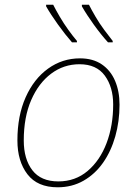

<svg xmlns="http://www.w3.org/2000/svg" viewBox="-20 -786 576 816"><path d="M225 10Q139 10 96.5 -45.5Q54 -101 54 -189Q54 -294 89 -372.5Q124 -451 184.5 -494.5Q245 -538 320 -538Q375 -538 412.5 -512.5Q450 -487 469 -442.5Q488 -398 488 -341Q488 -270 470 -206.5Q452 -143 418 -94.5Q384 -46 335 -18Q286 10 225 10ZM228 -15Q300 -15 352.5 -59.5Q405 -104 433 -178Q461 -252 461 -342Q461 -416 425.5 -464.5Q390 -513 318 -513Q251 -513 197.5 -473Q144 -433 112.5 -360.5Q81 -288 81 -189Q81 -110 117.5 -62.5Q154 -15 228 -15ZM439 -606Q409 -639 378.5 -681.5Q348 -724 328 -759V-766H358Q369 -744 386 -715Q403 -686 423 -659Q443 -632 459 -612V-606ZM286 -606Q257 -639 226.5 -681.5Q196 -724 176 -759V-766H206Q217 -744 234 -715Q251 -686 270.5 -659Q290 -632 307 -612V-606Z"/></svg>

Font: Noto Sans Disp Thin
Style: Italic
Weight: 100
Italic angle: -12°
Designer: Monotype Design Team
Foundry: Monotype Imaging Inc.
Version: Version 2.000;GOOG;noto-source:20170915:90ef993387c0